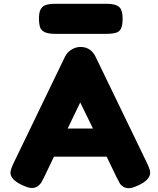

<svg xmlns="http://www.w3.org/2000/svg" viewBox="-20 -980 830 1010"><path d="M483 -681Q458 -733 403 -733Q379 -733 356 -719Q333 -705 322 -682L52 -123Q35 -87 35 -72Q35 -36 93 -8Q129 9 147 9Q166 9 179 -1Q191 -10 197 -19Q205 -35 212 -48L264 -156H541L593 -48Q596 -43 601.5 -32.5Q607 -22 609 -18Q613 -8 627 1Q639 10 659 10Q676 10 712 -7Q770 -35 770 -72Q770 -87 753 -123ZM469 -304H336L402 -441ZM541 -802Q578 -802 599 -811Q613 -819 619 -836Q625 -852 625 -881Q625 -910 618 -927Q606 -960 542 -960H269Q235 -960 214 -951Q200 -944 192 -927Q185 -912 185 -882Q185 -854 191 -836Q203 -802 268 -802Z"/></svg>

Font: FredokaOneMacrons
Style: Regular
Weight: 500
Designer: ""
Foundry: ""
Version: ""